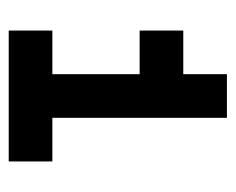

<svg xmlns="http://www.w3.org/2000/svg" viewBox="-70 -670 540 440"><g transform="rotate(90 200.0 -450.0)"><path d="M50 -200V-300H150V-500H50V-600H150V-700H250V-300H350V-200Z"/></g></svg>

Font: Matrix Sans
Style: Regular
Weight: 400
Designer: Brad Neil
Version: Version 1.100